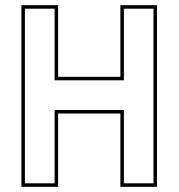

<svg xmlns="http://www.w3.org/2000/svg" viewBox="-20 -720 688 740"><path d="M62.5 0V-700H204V-424H444V-700H585V0H444V-282.5H204V0ZM76 -13.5H190.5V-296H457.5V-13.5H571.5V-686.5H457.5V-410.5H190.5V-686.5H76Z"/></svg>

Font: Tourney Thin
Style: Regular
Weight: 100
Designer: Tyler Finck
Foundry: Etcetera Type Co
Version: Version 1.015